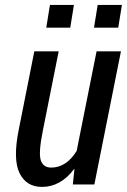

<svg xmlns="http://www.w3.org/2000/svg" viewBox="-20 -732 504 762"><path d="M183.1 -66.9Q243.2 -66.9 284.2 -132.8L363.3 -528.3H460L354.5 0H269L275.4 -61L274.4 -61.5Q220.7 9.8 146.5 9.8Q84.5 9.8 57.6 -44.9Q30.8 -99.6 54.2 -216.3L116.2 -528.3H212.9L150.4 -215.3Q132.3 -126.5 141.6 -96.7Q150.9 -66.9 183.1 -66.9ZM258.8 -622.1H163.6L178.2 -712.4H273.4ZM449.2 -622.1H353L367.7 -712.4H463.9Z"/></svg>

Font: RobotoCondensed-Italic
Style: Italic
Weight: 400
Designer: Google
Version: Version 1.200311; 2013